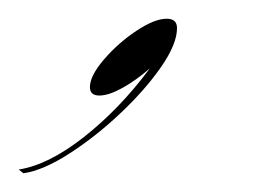

<svg xmlns="http://www.w3.org/2000/svg" viewBox="-112 -94 289 205"><path d="M77 -64Q77 -47 60 -22.5Q43 2 16.5 27Q-10 52 -38 70Q-66 88 -87 91L-92 87Q-60 82 -22 52Q16 22 48 -21Q33 -8 18.5 0Q4 8 -6 8Q-16 8 -16 -1Q-16 -13 -1 -30.5Q14 -48 33.5 -61Q53 -74 66 -74Q77 -74 77 -64Z"/></svg>

Font: Ballet 72pt
Style: Regular
Weight: 400
Designer: Maximiliano R. Sproviero
Foundry: Omnibus-Type
Version: Version 1.100; ttfautohint (v1.8.3)